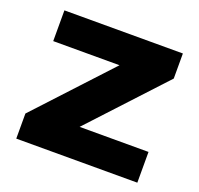

<svg xmlns="http://www.w3.org/2000/svg" viewBox="-101 -656 792 766"><g transform="rotate(20 295.0 -273.0)"><path d="M42 0V-106.5L329 -416H47.5V-546.5H550.5V-440L263.5 -130.5H556V0Z"/></g></svg>

Font: Encode Sans Expanded
Style: Bold
Weight: 700
Width: 7
Designer: Multiple Designers
Foundry: Impallari Type
Version: Version 3.000; ttfautohint (v1.8.3) -l 8 -r 50 -G 200 -x 14 